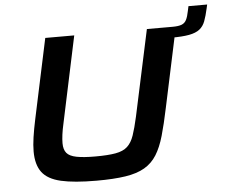

<svg xmlns="http://www.w3.org/2000/svg" viewBox="-54 -841 1073 911"><g transform="rotate(-5 482.5 -385.5)"><path d="M729 -637 739 -688H792Q821 -688 836 -694Q851 -700 858.5 -715Q866 -730 871 -756L876 -779H965L961 -761Q953 -725 944 -701Q935 -677 917 -663Q899 -649 867 -643Q835 -637 781 -637ZM370 8Q263 8 200.5 -6.5Q138 -21 111 -57Q84 -93 84 -156Q84 -186 89.5 -223.5Q95 -261 105 -308L186 -688H324L237 -278Q230 -247 227 -224Q224 -201 224 -183Q224 -153 237.5 -136.5Q251 -120 284.5 -113.5Q318 -107 374 -107Q434 -107 470.5 -113.5Q507 -120 527 -138.5Q547 -157 558.5 -190.5Q570 -224 582 -278L670 -688H808L727 -308Q711 -231 695.5 -177Q680 -123 657.5 -87Q635 -51 599 -30Q563 -9 507.5 -0.5Q452 8 370 8Z"/></g></svg>

Font: Saira Expanded SemiBold
Style: Italic
Weight: 600
Width: 7
Italic angle: -12°
Designer: Hector Gatti with collaboration of the Omnibus-Type team
Foundry: Omnibus-Type
Version: Version 1.101